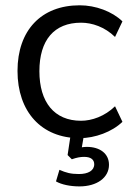

<svg xmlns="http://www.w3.org/2000/svg" viewBox="-20 -505 494 714"><path d="M276.5 8.8C333.3 8.8 397.1 -14.7 435.3 -52L407.8 -109.8C369.6 -72.5 321.6 -55.9 281.4 -55.9C181.4 -55.9 126.5 -125.5 126.5 -240.2C126.5 -355.9 181.4 -420.6 281.4 -420.6C322.5 -420.6 369.6 -404.9 407.8 -367.6L435.3 -425.5C397.1 -462.7 335.3 -485.3 276.5 -485.3C133.3 -485.3 45.1 -392.2 45.1 -241.2C45.1 -90.2 133.3 8.8 276.5 8.8ZM275.5 188.2C340.2 188.2 385.3 155.9 385.3 107.8C385.3 65.7 351 41.2 302.9 41.2C289.2 41.2 274.5 44.1 258.8 48L282.4 53.9L295.1 -19.6H245.1L231.4 71.6L247.1 87.3C266.7 80.4 279.4 78.4 293.1 78.4C318.6 78.4 330.4 89.2 330.4 105.9C330.4 129.4 307.8 142.2 273.5 142.2C243.1 142.2 225.5 137.3 201 126.5L188.2 169.6C208.8 181.4 241.2 188.2 275.5 188.2Z"/></svg>

Font: LL Pando Sans
Style: Regular
Weight: 400
Designer: Joshua Smith
Foundry: Joshua Smith
Version: Version 1.000;Glyphs 3.2.1 (3258)